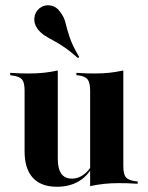

<svg xmlns="http://www.w3.org/2000/svg" viewBox="-20 -692 557 723"><path d="M197.6 -417.7V-208.9H72.6V-350.8Q72.6 -380.6 63.3 -392.3Q54 -404 28.2 -407.3L18.5 -408.9V-417.7Q41.1 -416.1 57.7 -415.7Q74.2 -415.3 90.3 -415.3Q119.4 -415.3 145.6 -418.1Q171.8 -421 197.6 -426.6ZM197.6 -208.9V-94.4Q197.6 -56.5 210.9 -37.9Q224.2 -19.4 250.8 -19.4Q279.8 -19.4 304 -41.9Q328.2 -64.5 346.8 -112.9L349.2 -109.7Q327.4 -46 288.7 -17.3Q250 11.3 194.4 11.3Q134.7 11.3 103.6 -22.6Q72.6 -56.5 72.6 -121.8V-208.9ZM319.4 0V-208.9H444.4V-66.9Q444.4 -37.1 453.2 -25.4Q462.1 -13.7 488.7 -9.7L498.4 -8.9V0Q475.8 -1.6 459.7 -2Q443.5 -2.4 426.6 -2.4Q397.6 -2.4 371.4 0.4Q345.2 3.2 319.4 8.9ZM444.4 -417.7V-208.9H319.4V-350.8Q319.4 -380.6 310.1 -392.7Q300.8 -404.8 275.8 -408.1L267.7 -408.9V-417.7Q290.3 -416.1 306.5 -415.7Q322.6 -415.3 337.9 -415.3Q366.9 -415.3 392.7 -418.1Q418.5 -421 444.4 -426.6ZM273.4 -473.4Q244.4 -499.2 221.8 -514.5Q199.2 -529.8 180.6 -539.5Q162.1 -549.2 148 -558.5Q133.9 -567.7 122.6 -581.5Q107.3 -601.6 109.3 -623.8Q111.3 -646 128.2 -660.5Q146.8 -675 169.8 -671.4Q192.7 -667.7 207.3 -646Q221.8 -627.4 227 -604.8Q232.3 -582.3 242.3 -551.6Q252.4 -521 278.2 -477.4Z"/></svg>

Font: Playfair 144pt SemiCondensed ExtraBold
Style: Regular
Weight: 800
Width: 4
Designer: Claus Eggers Sørensen
Foundry: Claus Eggers Sørensen
Version: Version 2.203